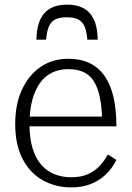

<svg xmlns="http://www.w3.org/2000/svg" viewBox="-20 -802 571 833"><path d="M271 -782Q229 -782 200 -766.5Q171 -751 155 -718Q139 -685 138 -630H180Q183 -667 192.5 -688Q202 -709 220.5 -718Q239 -727 269 -727Q300 -727 318.5 -718Q337 -709 346.5 -688Q356 -667 359 -630H404Q403 -685 387 -718Q371 -751 342 -766.5Q313 -782 271 -782ZM108 -263Q108 -202 121.5 -158Q135 -114 159.5 -86.5Q184 -59 217 -46Q250 -33 289 -33Q333 -33 363 -47Q393 -61 413.5 -83.5Q434 -106 448 -132L485 -108Q467 -72 439 -45Q411 -18 373.5 -3.5Q336 11 289 11Q221 11 165.5 -20Q110 -51 78 -112.5Q46 -174 46 -264Q46 -350 75.5 -413.5Q105 -477 156.5 -512Q208 -547 276 -547Q329 -547 368 -528.5Q407 -510 433 -473.5Q459 -437 472 -382.5Q485 -328 485 -254H90V-296H442L423 -279Q422 -340 412.5 -383Q403 -426 385.5 -452Q368 -478 341 -490Q314 -502 276 -502Q237 -502 206 -487Q175 -472 153.5 -442Q132 -412 120 -367.5Q108 -323 108 -263Z"/></svg>

Font: Roboto Serif SemiCondensed ExtraLight
Style: Regular
Weight: 250
Width: 4
Designer: Greg Gazdowicz
Foundry: Commercial Type
Version: Version 1.007